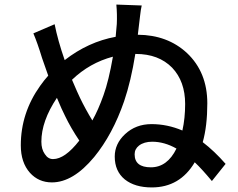

<svg xmlns="http://www.w3.org/2000/svg" viewBox="-20 -805 1040 840"><path d="M752 -155Q699 -185 646 -185Q610 -185 588 -168Q569 -153 569 -130Q569 -73 640 -73Q712 -73 752 -155ZM474 -557Q372 -530 295 -456Q321 -395 330 -377Q353 -329 384 -278Q410 -324 433 -389Q456 -453 474 -557ZM327 -190Q290 -245 265 -297Q251 -324 229 -377Q161 -275 161 -185Q161 -152 176 -131Q190 -109 212 -109Q264 -109 327 -190ZM600 -781Q596 -764 593 -737L583 -653Q713 -652 798 -573Q887 -489 887 -353Q887 -254 867 -183Q918 -144 967 -88L907 -13Q862 -67 832 -95Q767 15 644 15Q570 15 526 -20Q482 -56 482 -120Q482 -176 527 -218Q574 -262 643 -262Q712 -262 778 -234Q790 -288 790 -350Q790 -449 733 -509Q674 -569 574 -569H572Q553 -450 523 -362Q473 -217 392 -118Q300 -7 207 -7Q149 -7 111 -49Q71 -94 71 -169Q71 -311 156 -430Q173 -454 191 -474Q187 -484 164 -551Q144 -617 126 -659L219 -699Q233 -628 263 -542Q366 -622 486 -644L491 -700Q493 -743 489 -785Z"/></svg>

Font: Noto Sans S Chinese Medium
Style: Regular
Weight: 500
Designer: Ryoko NISHIZUKA  (kana & ideographs); Paul D. Hunt (Latin, Greek & Cyrillic); Wenlong ZHANG  (bopomofo); Sandoll Communi
Foundry: Adobe Systems Incorporated
Version: Version 1.000;PS 1;hotconv 1.0.78;makeotf.lib2.5.61930